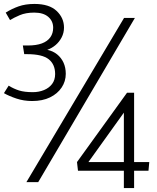

<svg xmlns="http://www.w3.org/2000/svg" viewBox="-20 -791 799 975"><path d="M155 -771Q109 -771 74 -758.5Q39 -746 9 -727L31 -689Q50 -701 80.5 -714Q111 -727 154 -727Q200 -727 225 -705.5Q250 -684 250 -650Q250 -622 235.5 -601.5Q221 -581 192.5 -570.5Q164 -560 122 -560H96L103 -516H117Q195 -516 227.5 -490Q260 -464 260 -415Q260 -385 244.5 -364.5Q229 -344 203 -333.5Q177 -323 147 -323Q104 -323 77 -331.5Q50 -340 24 -356L0 -318Q26 -303 63.5 -290.5Q101 -278 143 -278Q196 -278 234 -296.5Q272 -315 293 -346.5Q314 -378 314 -416Q314 -448 302.5 -473Q291 -498 270 -515Q249 -532 220 -538Q243 -546 262 -562Q281 -578 293 -601Q305 -624 305 -651Q305 -700 267.5 -735.5Q230 -771 155 -771ZM610 -700 114 134H174L665 -700ZM738 32H661V-320H625L371 32L376 76H609V164H661V76H734ZM609 -219V32H429Z"/></svg>

Font: Catamaran Light
Style: Regular
Weight: 300
Designer: Pria Ravichandran
Version: Version 2.000